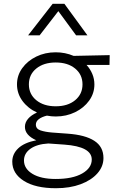

<svg xmlns="http://www.w3.org/2000/svg" viewBox="-20 -772 624 1017"><path d="M275 -155Q251.5 -155 228.5 -159.5Q201.5 -153 185.8 -141Q170 -129 170 -112Q170 -89.5 194.8 -81.2Q219.5 -73 256 -70L338 -64Q431 -57.5 479.5 -26.2Q528 5 528 65Q528 110 496 146.2Q464 182.5 407.2 203.8Q350.5 225 276 225Q168 225 106.5 186.2Q45 147.5 45 84Q45 43.5 76.8 13.5Q108.5 -16.5 172 -29Q112 -56 112 -100Q112 -123.5 128.8 -143Q145.5 -162.5 176 -176Q128.5 -197.5 99.2 -237Q70 -276.5 70 -325Q70 -372.5 97.8 -411Q125.5 -449.5 172 -472.2Q218.5 -495 275 -495Q325.5 -495 370 -476L561 -480L560 -428H438.5Q458 -406.5 469 -380.2Q480 -354 480 -325Q480 -277.5 452.2 -239Q424.5 -200.5 378 -177.8Q331.5 -155 275 -155ZM275 -209Q339 -209 378 -241.2Q417 -273.5 417 -325Q417 -377 378 -409Q339 -441 275 -441Q211.5 -441 172.2 -409Q133 -377 133 -325Q133 -273.5 172.2 -241.2Q211.5 -209 275 -209ZM275 176Q364.5 176 415.2 147Q466 118 466 73Q466 4.5 321 -6L236 -12Q175.5 -8.5 141.2 16Q107 40.5 107 78Q107 121.5 151.8 148.8Q196.5 176 275 176ZM129 -585 259 -752H321L443 -585H383L289 -713L190 -585Z"/></svg>

Font: Geologica Thin
Style: Regular
Weight: 100
Designer: Sindre Bremnes, Frode Helland
Foundry: Monokrom Skriftforlag AS
Version: Version 1.010; ttfautohint (v1.8.4.7-5d5b);gftools[0.9.28]